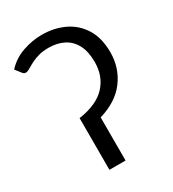

<svg xmlns="http://www.w3.org/2000/svg" viewBox="-176 -819 828 918"><g transform="rotate(-30 238.5 -360.5)"><path d="M245 0H156V-285.5Q256.5 -300 305 -352Q353 -403.5 353 -482Q353 -540 333 -577.5Q313 -615 277.2 -633Q241.5 -651 195 -651Q165 -651 142.2 -645Q119.5 -639 102.2 -630.5Q85 -622 73 -614.5Q63.5 -609 56.2 -605.5Q49 -602 43.5 -602Q32.5 -602 26.5 -610.5L1 -643Q38.5 -684 91.8 -702.5Q145 -721 197.5 -721Q265 -721 320.2 -695Q375.5 -669 408.2 -616.5Q441 -564 441 -484.5Q441 -399.5 392 -333.2Q343 -267 245 -238Z"/></g></svg>

Font: Verano Sans
Style: Regular
Weight: 400
Designer: Lukasz Dziedzic with Adam Twardoch and Botio Nikoltchev
Foundry: tyPoland Lukasz Dziedzic
Version: Version 3.001;December 28, 2019;FontCreator 12.0.0.2547 64-b